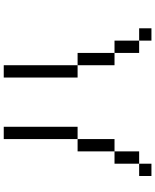

<svg xmlns="http://www.w3.org/2000/svg" viewBox="80 -987 840 1040"><g transform="rotate(-90 500.0 -467.0)"><path d="M600 -866.7H666.7V-466.7H600ZM133.3 -133.3V-66.7H66.7V-133.3ZM133.3 -266.7H200V-133.3H133.3ZM733.3 -133.3V-266.7H800V-133.3ZM733.3 -266.7H666.7V-466.7H733.3ZM266.7 -266.7H200V-466.7H266.7ZM266.7 -466.7V-866.7H333.3V-466.7ZM866.7 -133.3V-66.7H800V-133.3Z"/></g></svg>

Font: Galmuri14 Regular
Style: Regular
Weight: 400
Designer: Lee Minseo (quiple)
Version: Version 2.399;hotconv 1.1.1;makeotfexe 2.6.0 DEVELOPMENT